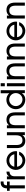

<svg xmlns="http://www.w3.org/2000/svg" viewBox="2518 -3298 793 5869"><g transform="rotate(-90 2914.5 -363.5)"><path d="M90 0H184V-464H299V-546H184C184 -624 212 -652 290 -652H302V-738C290 -740 280 -740 271 -740C157 -740 94 -672 90 -546H17V-464H90Z M367 0H461V-315C461 -412 509 -464 604 -471V-562C528 -560 488 -537 457 -479V-549H367Z M1114 -175C1082 -111 1019 -73 946 -73C844 -73 762 -144 753 -239H1225C1228 -252 1229 -262 1229 -276C1229 -435 1101 -562 941 -562C782 -562 655 -436 655 -276C655 -114 784 13 948 13C1068 13 1175 -63 1213 -175ZM753 -322C773 -416 846 -476 942 -476C1040 -476 1112 -419 1134 -322Z M1718 0H1808V-549H1714V-275C1714 -139 1663 -73 1560 -73C1462 -73 1416 -133 1416 -262V-549H1322V-254C1322 -78 1399 13 1547 13C1626 13 1676 -13 1718 -74Z M1928 0H2022V-288C2022 -414 2072 -476 2173 -476C2272 -476 2321 -413 2321 -282V0H2415V-290C2415 -470 2338 -562 2188 -562C2118 -562 2065 -538 2018 -484V-549H1928Z M2511 -274C2511 -111 2637 13 2803 13C2889 13 2947 -17 3002 -90V0H3092V-739H2999V-475C2950 -533 2878 -565 2798 -565C2635 -565 2511 -439 2511 -274ZM2606 -277C2606 -389 2692 -479 2800 -479C2915 -479 3004 -391 3004 -276C3004 -164 2916 -73 2808 -73C2695 -73 2606 -162 2606 -277Z M3212 0H3306V-549H3212ZM3212 -613H3306V-739H3212Z M3426 0H3520V-288C3520 -414 3570 -476 3671 -476C3770 -476 3819 -413 3819 -282V0H3913V-290C3913 -470 3836 -562 3686 -562C3616 -562 3563 -538 3516 -484V-549H3426Z M4032 0H4126V-288C4126 -414 4176 -476 4277 -476C4376 -476 4425 -413 4425 -282V0H4519V-290C4519 -470 4442 -562 4292 -562C4222 -562 4169 -538 4122 -484V-549H4032Z M5074 -175C5042 -111 4979 -73 4906 -73C4804 -73 4722 -144 4713 -239H5185C5188 -252 5189 -262 5189 -276C5189 -435 5061 -562 4901 -562C4742 -562 4615 -436 4615 -276C4615 -114 4744 13 4908 13C5028 13 5135 -63 5173 -175ZM4713 -322C4733 -416 4806 -476 4902 -476C5000 -476 5072 -419 5094 -322Z M5283 0H5377V-288C5377 -414 5427 -476 5528 -476C5627 -476 5676 -413 5676 -282V0H5770V-290C5770 -470 5693 -562 5543 -562C5473 -562 5420 -538 5373 -484V-549H5283Z"/></g></svg>

Font: Involve Medium
Style: Regular
Weight: 500
Designer: Stefan Peev
Foundry: Context Ltd.
Version: Version 1.001